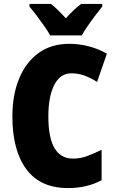

<svg xmlns="http://www.w3.org/2000/svg" viewBox="-20 -998 590 977"><path d="M343 -625Q287 -625 256.5 -566.5Q226 -508 226 -405Q226 -191 351 -191Q390 -191 425.5 -204.5Q461 -218 497 -236V-81Q423 -41 326 -41Q185 -41 114 -137Q43 -233 43 -406Q43 -515 77.5 -598.5Q112 -682 176.5 -728.5Q241 -775 333 -775Q381 -775 429 -763Q477 -751 524 -725L474 -581Q443 -601 411 -613Q379 -625 343 -625ZM235 -818Q225 -837 205.5 -865Q186 -893 165.5 -920Q145 -947 130 -964V-978H239Q257 -964 275 -946.5Q293 -929 315 -905Q337 -929 356 -947Q375 -965 393 -978H500V-964Q485 -946 465 -919.5Q445 -893 426.5 -866Q408 -839 396 -818Z"/></svg>

Font: Noto Sans Tamil UI Condensed Black
Style: Regular
Weight: 900
Width: 3
Designer: Jelle Bosma - Monotype Design Team
Foundry: Monotype Imaging Inc.
Version: Version 2.004; ttfautohint (v1.8.4.7-5d5b)